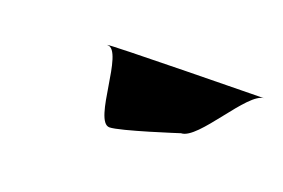

<svg xmlns="http://www.w3.org/2000/svg" viewBox="-35 -415 388 263"><g transform="rotate(20 159.0 -283.0)"><path d="M91 -333C115 -334 108 -228 132 -228C147 -228 227 -254 227 -254C252 -254 294 -338 318 -338C329 -338 81 -335 91 -333Z"/></g></svg>

Font: Recovery
Style: Obl
Weight: 400
Version: Version 0.27